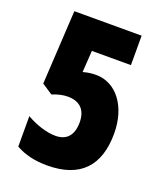

<svg xmlns="http://www.w3.org/2000/svg" viewBox="-135 -802 764 901"><g transform="rotate(20 247.5 -352.0)"><path d="M279 -468C264 -468 242 -467 214 -459L221 -567H416V-714H80L59 -345L112 -310C140 -321 165 -327 189 -327C251 -327 282 -292 282 -232C282 -167 251 -134 196 -134C150 -134 95 -153 50 -179V-27C94 -2 146 10 207 10C373 10 452 -78 452 -238C452 -374 379 -468 279 -468Z"/></g></svg>

Font: Noto Sans Arabic UI XCn Bk
Style: Regular
Weight: 900
Width: 2
Designer: Monotype Design Team, Nadine Chahine and Nizar Qandah
Foundry: Monotype Imaging Inc.
Version: Version 2.010